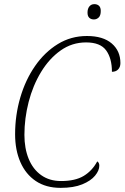

<svg xmlns="http://www.w3.org/2000/svg" viewBox="-20 -898 602 928"><path d="M273 10Q202 10 153 -23Q104 -56 78.5 -114.5Q53 -173 53 -249Q53 -341 78 -426.5Q103 -512 149.5 -579Q196 -646 259.5 -685Q323 -724 400 -724Q478 -724 520 -688Q562 -652 562 -593Q562 -574 551 -562.5Q540 -551 521 -551Q521 -616 493 -654.5Q465 -693 396 -693Q328 -693 273 -654Q218 -615 178.5 -550Q139 -485 118.5 -405.5Q98 -326 98 -246Q98 -181 118.5 -130.5Q139 -80 179 -51.5Q219 -23 275 -23Q344 -23 385 -48Q426 -73 450 -118Q460 -112 460 -97Q460 -74 439.5 -49Q419 -24 377.5 -7Q336 10 273 10ZM434 -804Q420 -804 411.5 -812Q403 -820 403 -837Q403 -856 412 -867Q421 -878 436 -878Q450 -878 458.5 -870Q467 -862 467 -845Q467 -823 457 -813.5Q447 -804 434 -804Z"/></svg>

Font: Noto Serif SemiCondensed ExtraLight
Style: Italic
Weight: 200
Width: 4
Italic angle: -12°
Designer: Monotype Design Team
Foundry: Monotype Imaging Inc.
Version: Version 2.013